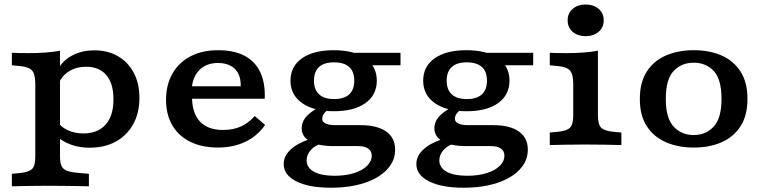

<svg xmlns="http://www.w3.org/2000/svg" viewBox="-20 -655 3459 867"><path d="M195.2 183.9Q146.7 183.9 108.3 184.7Q69.8 185.5 33.5 186.3V129.8L70.2 126.3Q111.1 122.3 125.2 107.5Q139.4 92.7 139.4 52.6V-208.2H251V52.6Q251 79.5 257.7 94.3Q264.5 109.1 282.2 115.9Q300 122.7 331.5 125.4L381.5 129.8V186.3Q354.1 185.5 325.1 185.1Q296 184.7 264.2 184.3Q232.4 183.9 195.2 183.9ZM406.5 -427.7Q467.4 -427.7 513 -401Q558.6 -374.4 584.1 -326.2Q609.6 -278 609.6 -213.1Q609.6 -144.9 581.6 -94.3Q553.7 -43.7 503.2 -15.8Q452.6 12 384.2 12Q336.6 12 297.2 -3Q257.8 -18 227.3 -46.9L238.2 -108.1Q254.3 -81.8 285.5 -67.2Q316.7 -52.5 356.6 -52.5Q421.9 -52.5 457.1 -92.5Q492.4 -132.4 492.4 -206.8Q492.4 -277.6 460.4 -315.6Q428.4 -353.6 368.3 -353.6Q325.5 -353.6 293.1 -333.9Q260.7 -314.2 244.7 -277.9L235.2 -328.6Q255.3 -375.5 300.9 -401.6Q346.5 -427.7 406.5 -427.7ZM139.4 -208.2V-275Q139.4 -319.4 125.2 -336.1Q111.1 -352.7 70.2 -356.7L33.5 -360.2V-416.7Q48.7 -415.9 65.4 -415.5Q82.2 -415.1 108.8 -415.1Q151.4 -415.1 187.2 -417.9Q223.1 -420.7 251 -425.9V-416.7V-208.2Z M963.5 11.3Q892.3 11.3 839.6 -14.6Q786.8 -40.4 758.3 -88.9Q729.8 -137.3 729.8 -204.3Q729.8 -272.4 758.6 -322.6Q787.3 -372.8 840.1 -400.6Q892.9 -428.3 965.3 -428.3Q1036.3 -428.3 1084 -403.3Q1131.7 -378.3 1155 -329.5Q1178.3 -280.8 1175.4 -209.2H807.5L805.9 -265.6H1067Q1067.7 -299.8 1055.8 -322.9Q1043.9 -346.1 1020.9 -358.3Q997.9 -370.6 964.1 -370.6Q912.8 -370.6 881.4 -339.9Q850 -309.1 845.7 -254.1L849 -249.5Q848.2 -243.4 847.6 -236.1Q847 -228.8 847 -219.2Q847 -144.5 882.8 -106.3Q918.6 -68.1 987.2 -68.1Q1032.2 -68.1 1067 -83.4Q1101.9 -98.8 1130.3 -131L1177.1 -90.9Q1142.4 -40.8 1088 -14.8Q1033.6 11.3 963.5 11.3Z M1473.5 192.7Q1375.5 192.7 1318.3 164Q1261 135.2 1261 85.7Q1261 49.6 1292.1 20.4Q1323.3 -8.9 1384.3 -28.9L1436.5 -8.6Q1403.1 0.6 1383.9 22.1Q1364.6 43.6 1364.6 68.9Q1364.6 102.4 1397.8 120.6Q1431 138.7 1490.8 138.7Q1539.8 138.7 1577.6 127Q1615.4 115.4 1636.9 94.5Q1658.5 73.6 1658.5 47.6Q1658.5 26.7 1642.4 15.7Q1626.3 4.7 1596.6 4.7H1484.5Q1417.3 4.7 1379.8 -16.6Q1342.2 -37.9 1342.2 -75.8Q1342.2 -101.6 1358.7 -123.1Q1375.1 -144.5 1410.5 -165.1L1459.3 -158.3Q1447.2 -149.3 1441.1 -139.4Q1435 -129.5 1435 -118.7Q1435 -104.5 1450.6 -97.2Q1466.3 -89.9 1495.4 -89.9H1607.2Q1682.9 -89.9 1723.6 -61.3Q1764.3 -32.7 1764.3 20.9Q1764.3 71.5 1727.6 110.5Q1691 149.5 1625.7 171.1Q1560.4 192.7 1473.5 192.7ZM1487.3 -152.7Q1396.2 -152.7 1344 -189.6Q1291.7 -226.5 1291.7 -290.7Q1291.7 -355.3 1343.7 -391.8Q1395.7 -428.3 1487.3 -428.3Q1578.8 -428.3 1630.1 -391.9Q1681.5 -355.4 1681.5 -290.7Q1681.5 -226.1 1630.1 -189.4Q1578.8 -152.7 1487.3 -152.7ZM1488.2 -207.6Q1533.5 -207.6 1556.6 -228.6Q1579.7 -249.6 1579.7 -290.7Q1579.7 -331.8 1556.6 -352.7Q1533.5 -373.5 1488.2 -373.5Q1444.1 -373.5 1421 -352.7Q1397.8 -331.8 1397.8 -290.7Q1397.8 -250.1 1421 -228.8Q1444.1 -207.6 1488.2 -207.6ZM1603.7 -360.2 1503.2 -416.7H1788.5V-360.2Z M2072.7 192.7Q1974.7 192.7 1917.5 164Q1860.2 135.2 1860.2 85.7Q1860.2 49.6 1891.3 20.4Q1922.4 -8.9 1983.5 -28.9L2035.7 -8.6Q2002.3 0.6 1983.1 22.1Q1963.8 43.6 1963.8 68.9Q1963.8 102.4 1997 120.6Q2030.2 138.7 2090 138.7Q2139 138.7 2176.8 127Q2214.6 115.4 2236.1 94.5Q2257.7 73.6 2257.7 47.6Q2257.7 26.7 2241.6 15.7Q2225.5 4.7 2195.7 4.7H2083.7Q2016.5 4.7 1979 -16.6Q1941.4 -37.9 1941.4 -75.8Q1941.4 -101.6 1957.9 -123.1Q1974.3 -144.5 2009.7 -165.1L2058.5 -158.3Q2046.4 -149.3 2040.3 -139.4Q2034.2 -129.5 2034.2 -118.7Q2034.2 -104.5 2049.8 -97.2Q2065.5 -89.9 2094.6 -89.9H2206.3Q2282.1 -89.9 2322.8 -61.3Q2363.5 -32.7 2363.5 20.9Q2363.5 71.5 2326.8 110.5Q2290.2 149.5 2224.9 171.1Q2159.6 192.7 2072.7 192.7ZM2086.5 -152.7Q1995.4 -152.7 1943.1 -189.6Q1890.9 -226.5 1890.9 -290.7Q1890.9 -355.3 1942.9 -391.8Q1994.9 -428.3 2086.5 -428.3Q2178 -428.3 2229.3 -391.9Q2280.7 -355.4 2280.7 -290.7Q2280.7 -226.1 2229.3 -189.4Q2178 -152.7 2086.5 -152.7ZM2087.4 -207.6Q2132.7 -207.6 2155.8 -228.6Q2178.9 -249.6 2178.9 -290.7Q2178.9 -331.8 2155.8 -352.7Q2132.7 -373.5 2087.4 -373.5Q2043.3 -373.5 2020.2 -352.7Q1997 -331.8 1997 -290.7Q1997 -250.1 2020.2 -228.8Q2043.3 -207.6 2087.4 -207.6ZM2202.9 -360.2 2102.4 -416.7H2387.7V-360.2Z M2568.5 -208.2V-275Q2568.5 -319.4 2554.3 -336.1Q2540.1 -352.7 2499.2 -356.7L2462.6 -360.2V-416.7Q2477.7 -415.9 2494.5 -415.5Q2511.2 -415.1 2537.8 -415.1Q2580.5 -415.1 2616.3 -417.9Q2652.1 -420.7 2680 -425.9V-416.7V-208.2ZM2624.2 -2.4Q2575.8 -2.4 2537.3 -1.6Q2498.8 -0.8 2462.6 0V-56.5L2499.2 -60Q2540.1 -64 2554.3 -78.8Q2568.5 -93.6 2568.5 -133.6V-208.2H2680V-133.6Q2680 -93.6 2694.2 -78.8Q2708.4 -64 2749.3 -60L2785.9 -56.5V0Q2750.1 -0.8 2711.4 -1.6Q2672.7 -2.4 2624.2 -2.4ZM2624.7 -491.6Q2589.8 -491.6 2566.5 -511Q2543.3 -530.4 2543.3 -563.2Q2543.3 -595.9 2566.5 -615.3Q2589.8 -634.7 2624.7 -634.7Q2659.5 -634.7 2682.8 -615.3Q2706.1 -595.9 2706.1 -563.2Q2706.1 -530.4 2682.8 -511Q2659.5 -491.6 2624.7 -491.6Z M3112.7 11.3Q3043 11.3 2987.9 -12.4Q2932.8 -36 2901.1 -84.5Q2869.3 -132.9 2869.3 -208.1Q2869.3 -283.4 2900.9 -332.2Q2932.4 -381 2987.7 -404.7Q3043 -428.3 3112.7 -428.3Q3183.3 -428.3 3237.8 -404.7Q3292.2 -381 3323.8 -332.2Q3355.3 -283.4 3355.3 -208.1Q3355.3 -133.2 3323.8 -84.6Q3292.2 -36 3237.8 -12.4Q3183.3 11.3 3112.7 11.3ZM3112.7 -45.2Q3167.2 -45.2 3202.7 -83.3Q3238.1 -121.4 3238.1 -208.1Q3238.1 -297.4 3202.7 -334.7Q3167.2 -371.9 3112.7 -371.9Q3057.4 -371.9 3022 -334.7Q2986.5 -297.4 2986.5 -208.1Q2986.5 -121.4 3022 -83.3Q3057.4 -45.2 3112.7 -45.2Z"/></svg>

Font: Playfair 5pt SemiExpanded Light
Style: Regular
Weight: 300
Width: 6
Designer: Claus Eggers Sørensen
Foundry: Claus Eggers Sørensen
Version: Version 2.203